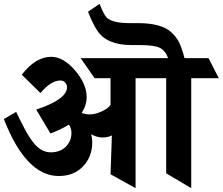

<svg xmlns="http://www.w3.org/2000/svg" viewBox="-39 -977 1156 997"><path d="M954 -571V0L824 -77V-571H665V0L535 -72L542 -274Q521 -263 493 -263Q465 -263 434 -280Q440 -261 440 -237Q440 -164 392.5 -113.5Q345 -63 266 -63Q96 -63 -19 -359L45 -396Q91 -299 118 -259Q145 -219 170 -202.5Q195 -186 224 -186Q274 -186 303 -215.5Q332 -245 332 -287Q332 -310 319 -330Q281 -306 223 -284L149 -408Q309 -461 309 -524Q309 -538 299.5 -548.5Q290 -559 274 -559Q226 -559 171 -494L74 -589Q146 -682 227 -682Q290 -682 350.5 -611.5Q411 -541 411 -473Q411 -430 385 -391Q401 -383 428.5 -383Q456 -383 490.5 -399Q525 -415 535 -433V-571H452L380 -675H834Q820 -714 791 -728.5Q762 -743 688 -743H643Q516 -743 466 -818Q444 -851 418 -916L478 -957Q500 -901 515 -886Q544 -857 633 -857H675Q802 -857 852 -808Q879 -783 893 -753Q907 -723 919 -675H1044L1097 -571Z"/></svg>

Font: Halant
Style: Bold
Weight: 700
Designer: Hitesh Malaviya (Devanagari), Satya Rajpurohit (Latin)
Foundry: Indian Type Foundry
Version: Version 1.101;PS 1.0;hotconv 1.0.78;makeotf.lib2.5.61930; tt